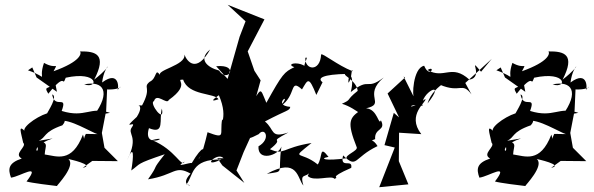

<svg xmlns="http://www.w3.org/2000/svg" viewBox="-20 -725 2483 803"><path d="M133 -401 218 -341 210 -384C188 -345 159 -371 182 -333C261 -432 237 -354 255 -400C393 -430 394 -352 332 -372C413 -389 446 -341 372 -241L440 -253C357 -282 338 -230 238 -261C264 -332 209 -266 198 -330C224 -323 179 -257 177 -251C129 -236 58 -183 89 -171C52 -212 69 -167 77 -128C95 -112 34 -82 71 -62C14 -43 13 -18 26 18C66 13 154 -48 91 34C110 40 199 51 218 53C217 51 299 -32 266 -60C266 -60 382 -35 326 -23L366 -52L473 -51L417 -107L406 -169L424 -262L428 -351C500 -348 489 -381 470 -345C478 -351 481 -435 407 -380C418 -467 470 -467 374 -392C428 -497 382 -511 315 -510C321 -501 318 -468 204 -427C224 -468 217 -432 164 -462C136 -382 192 -398 97 -431L115 -443ZM141 -136C175 -150 158 -172 241 -201C265 -229 235 -224 247 -220C298 -216 389 -155 395 -164L339 -165C322 -133 340 -123 327 -162C280 -41 217 -72 167 -79C169 -120 190 -127 126 -141C168 -57 77 -104 200 -146Z M889 -63 910 -33 1002 40 969 -12 999 -89 1029 -155 1030 -252 1036 -266 1070 -389 1044 -429 1016 -510 1086 -644 932 -705 1007 -636 982 -571 932 -395 884 -448C985 -458 932 -374 896 -430C847 -443 807 -477 859 -518C802 -418 763 -466 751 -497C760 -451 627 -432 651 -408C627 -446 638 -397 606 -383C575 -357 617 -363 574 -284C531 -283 592 -299 552 -236C484 -174 553 -225 533 -195C508 -162 565 -160 511 -54C542 -129 539 -69 529 -12C571 -42 545 -38 669 -80C607 -2 650 -47 599 25C712 7 710 -36 777 1C723 58 805 54 760 46C790 8 777 -60 906 -58C816 -17 890 -93 915 -63ZM909 -226C898 -163 927 -142 848 -172C839 -134 824 -72 810 -59C848 -115 827 -120 782 -43C776 -47 703 -20 752 -49C739 -22 714 -99 616 -139C707 -163 574 -94 603 -189C671 -161 644 -225 657 -271C671 -203 601 -296 624 -302C635 -339 678 -285 686 -307C783 -376 707 -393 746 -392C768 -324 878 -337 894 -310C822 -285 950 -359 894 -330C944 -218 881 -193 922 -203Z M1329 -381C1306 -398 1327 -414 1434 -416C1393 -418 1471 -394 1476 -345C1423 -303 1454 -311 1410 -291C1477 -271 1519 -211 1492 -266C1440 -233 1430 -215 1472 -109C1477 -94 1425 -78 1429 -63C1340 -51 1313 -61 1354 -69C1314 -120 1331 -71 1309 -37C1235 -97 1192 -53 1283 -127C1159 -107 1168 -74 1109 -101C1180 -157 1090 -120 1186 -171C1109 -145 1130 -183 1088 -217C1183 -267 1191 -261 1194 -278C1112 -285 1210 -349 1152 -280C1222 -325 1189 -400 1243 -351C1268 -393 1271 -408 1303 -328ZM1267 11C1292 37 1367 6 1379 23C1406 13 1344 23 1449 -23C1456 -64 1400 -16 1415 -75C1475 -17 1458 -66 1559 -114C1526 -171 1480 -115 1549 -143C1545 -191 1596 -177 1573 -222C1563 -197 1560 -269 1511 -272C1597 -291 1495 -324 1585 -401C1508 -343 1531 -406 1447 -340C1465 -410 1436 -430 1437 -379C1453 -394 1449 -448 1455 -427C1391 -452 1328 -505 1323 -497C1319 -422 1254 -432 1257 -483C1279 -493 1230 -438 1268 -435C1245 -473 1167 -460 1211 -444C1169 -424 1161 -416 1094 -295C1062 -371 1079 -356 1007 -255C1009 -294 1005 -252 997 -238C1014 -155 986 -124 1062 -164C1088 -196 1115 -144 1061 -113C1057 -48 1144 -74 1157 -112C1140 7 1174 -11 1096 2C1228 -70 1223 23 1249 51C1229 -16 1273 36 1288 -34Z M1992 -425C1931 -497 2008 -402 1943 -392C1868 -460 1838 -392 1768 -432C1804 -455 1778 -393 1754 -450C1706 -441 1703 -317 1712 -317L1668 -405L1674 -401L1601 -334L1649 -234L1627 -253L1588 -118L1631 -108L1566 58L1688 46L1648 -51L1649 -170L1742 -164C1678 -246 1767 -300 1759 -311C1679 -252 1683 -298 1747 -282C1735 -335 1853 -399 1768 -292C1793 -377 1905 -406 1819 -371C1908 -333 1911 -385 1952 -330L1926 -378L2037 -479L2031 -472Z M2092 -401 2177 -341 2169 -384C2147 -345 2118 -371 2141 -333C2220 -432 2196 -354 2214 -400C2352 -430 2353 -352 2291 -372C2372 -389 2405 -341 2331 -241L2399 -253C2316 -282 2297 -230 2197 -261C2223 -332 2168 -266 2157 -330C2183 -323 2138 -257 2136 -251C2088 -236 2017 -183 2048 -171C2011 -212 2028 -167 2036 -128C2054 -112 1993 -82 2030 -62C1973 -43 1972 -18 1985 18C2025 13 2113 -48 2050 34C2069 40 2158 51 2177 53C2176 51 2258 -32 2225 -60C2225 -60 2341 -35 2285 -23L2325 -52L2432 -51L2376 -107L2365 -169L2383 -262L2387 -351C2459 -348 2448 -381 2429 -345C2437 -351 2440 -435 2366 -380C2377 -467 2429 -467 2333 -392C2387 -497 2341 -511 2274 -510C2280 -501 2277 -468 2163 -427C2183 -468 2176 -432 2123 -462C2095 -382 2151 -398 2056 -431L2074 -443ZM2100 -136C2134 -150 2117 -172 2200 -201C2224 -229 2194 -224 2206 -220C2257 -216 2348 -155 2354 -164L2298 -165C2281 -133 2299 -123 2286 -162C2239 -41 2176 -72 2126 -79C2128 -120 2149 -127 2085 -141C2127 -57 2036 -104 2159 -146Z"/></svg>

Font: Charger Distortion
Style: 2It
Weight: 400
Designer: Jasper
Foundry: Cannot Into Space Fonts
Version: Version 0.98